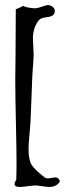

<svg xmlns="http://www.w3.org/2000/svg" viewBox="-20 -741 296 766"><path d="M41 -422.9Q41 -427.7 42 -524.4Q43 -621.1 43 -704.1Q53.7 -708 60.5 -711.4Q67.4 -714.8 69.3 -715.8L71.3 -717.8H72.3Q73.2 -716.8 75.7 -715.8Q78.1 -714.8 82.5 -713.4Q86.9 -711.9 95.2 -710.4Q103.5 -709 115.2 -708H120.1Q129.9 -708 147 -714.4Q164.1 -720.7 171.9 -720.7Q179.7 -720.7 187.5 -715.8Q204.1 -704.1 196.3 -686.5Q190.4 -674.8 166.5 -672.4Q142.6 -669.9 134.8 -660.2Q111.3 -629.9 111.3 -586.9Q111.3 -577.1 112.8 -555.2Q114.3 -533.2 114.3 -519.5Q114.3 -509.8 112.3 -484.4Q108.4 -447.3 105.5 -348.1Q102.5 -249 97.7 -206.1Q93.8 -159.2 93.8 -147.5Q93.8 -102.5 106.4 -83Q119.1 -63.5 158.2 -33.2Q163.1 -29.3 171.9 -29.3Q176.8 -29.3 186 -31.2Q195.3 -33.2 200.2 -33.2Q209 -33.2 213.9 -27.3Q222.7 -18.6 213.9 -9.8Q200.2 4.9 177.7 4.9Q168.9 4.9 149.4 2Q129.9 -1 126 -1H121.1Q112.3 -1 90.3 2Q68.4 4.9 58.6 4.9Q38.1 4.9 38.1 -6.8Q38.1 -13.7 44.9 -24.4Q45.9 -50.8 45.9 -100.6Q45.9 -145.5 43.5 -249.5Q41 -353.5 41 -422.9Z"/></svg>

Font: LPEducational
Style: Medium
Weight: 500
Designer: Based on Essays1743, by John Stracke, which says:

Based on the typeface in a 1743 English translation of the essays of 
Version: Version 001.204